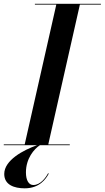

<svg xmlns="http://www.w3.org/2000/svg" viewBox="-61 -770 555 1018"><path d="M-41 -4.5V0H135C63.5 25.5 -38.5 79 -38.5 152.5C-38.5 210 14 228.5 70 228.5C148.5 228.5 183 178.5 197.5 150.5L194 148.5C181 173 153 211 115.5 211C92.5 211 76.5 187.5 76.5 144C76.5 70.5 119.5 20 150.5 0H309V-4.5H195L362.5 -745.5H474V-750H124V-745.5H237.5L70 -4.5Z"/></svg>

Font: Bodoni* 36pt Medium
Style: Italic
Weight: 500
Italic angle: -13°
Version: Version 2.3